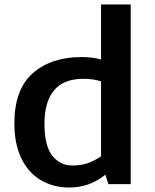

<svg xmlns="http://www.w3.org/2000/svg" viewBox="-20 -820 689 855"><path d="M562 -800V0H463L449 -42Q379 15 289 15Q217 15 161.5 -18Q106 -51 75 -115Q44 -179 44 -270Q44 -422 126 -494Q208 -566 344 -566Q392 -566 430 -555V-800ZM302 -83Q340 -83 369.5 -93Q399 -103 430 -124V-458Q395 -469 351 -469Q263 -469 220.5 -417.5Q178 -366 178 -270Q178 -170 213 -126.5Q248 -83 302 -83Z"/></svg>

Font: MartelSansBold
Style: Bold
Weight: 700
Designer: Dan Reynolds and Mathieu Réguer
Foundry: Dan Reynolds and Mathieu Réguer
Version: Version 1.002; ttfautohint (v1.1) -l 5 -r 5 -G 72 -x 0 -D la